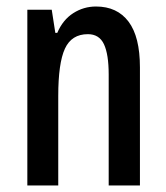

<svg xmlns="http://www.w3.org/2000/svg" viewBox="-20 -570 511 590"><path d="M275 -550Q340 -550 375 -503.5Q410 -457 410 -363V0H314V-341Q314 -403 299.5 -434Q285 -465 250 -465Q200 -465 179.5 -420.5Q159 -376 159 -275V0H64V-540H139L150 -469H156Q173 -509 205 -529.5Q237 -550 275 -550Z"/></svg>

Font: Noto Sans Tamil ExtraCondensed Medium
Style: Regular
Weight: 500
Width: 2
Designer: Jelle Bosma - Monotype Design Team
Foundry: Monotype Imaging Inc.
Version: Version 2.004; ttfautohint (v1.8.4.7-5d5b)